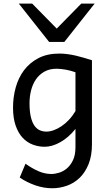

<svg xmlns="http://www.w3.org/2000/svg" viewBox="-20 -801 589 1051"><path d="M393.1 -405.3Q381.3 -409.7 368.2 -413.3Q355 -417 341.3 -419.4Q327.6 -421.9 314.7 -423.3Q301.8 -424.8 290.5 -424.8Q250.5 -424.8 222.2 -408.4Q193.8 -392.1 176 -365.5Q158.2 -338.9 149.9 -305.2Q141.6 -271.5 141.6 -236.8Q141.6 -191.4 148.7 -161.4Q155.8 -131.3 168.2 -113.5Q180.7 -95.7 197.5 -88.1Q214.4 -80.6 234.4 -80.6Q252.9 -80.6 273.9 -88.1Q294.9 -95.7 316.2 -109.9Q337.4 -124 357.2 -145Q377 -166 393.1 -192.9ZM483.4 -12.2Q483.4 52.2 464.6 98.1Q445.8 144 415.3 173.1Q384.8 202.1 345.7 215.8Q306.6 229.5 266.1 229.5Q219.2 229.5 173.1 213.4Q127 197.3 87.9 170.9L119.6 95.2Q154.3 120.1 189.5 135.7Q224.6 151.4 261.2 151.4Q280.3 151.4 303.2 144.5Q326.2 137.7 346.2 120.8Q366.2 104 379.6 75.7Q393.1 47.4 393.1 4.9V-95.2Q374 -71.3 352.8 -53Q331.5 -34.7 309.8 -22.5Q288.1 -10.3 266.4 -3.9Q244.6 2.4 224.6 2.4Q190.9 2.4 159.7 -9.3Q128.4 -21 104.2 -46.6Q80.1 -72.3 65.7 -113.3Q51.3 -154.3 51.3 -212.4Q51.3 -268.6 65.9 -321.8Q80.6 -375 111.3 -416.3Q142.1 -457.5 190.2 -482.7Q238.3 -507.8 305.2 -507.8Q327.1 -507.8 350.3 -504.6Q373.5 -501.5 396.5 -496.1Q419.4 -490.7 441.4 -484.1Q463.4 -477.5 483.4 -471.2ZM156.2 -781.2 290.5 -644.5 424.8 -781.2H498L332 -571.3H249L83 -781.2Z"/></svg>

Font: Andika New Basic
Style: Regular
Weight: 400
Designer: Victor Gaultney, Annie Olsen, Julie Remington, Don Collingsworth, Eric Hays
Foundry: SIL International
Version: Version 5.500; ttfautohint (v1.8.3)